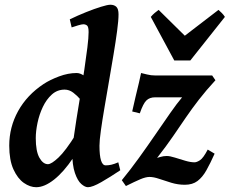

<svg xmlns="http://www.w3.org/2000/svg" viewBox="-20 -762 959 802"><path d="M482.4 -50.8Q440.9 -22.9 403.6 -1.5Q366.2 20 347.2 20Q335 20 319.6 6.6Q304.2 -6.8 293 -39.3Q281.7 -71.8 281.7 -127.9Q281.7 -142.6 286.6 -178.7Q291.5 -214.8 299.3 -263.7Q307.1 -312.5 315.9 -366.2Q324.7 -419.9 332.3 -471.2Q339.8 -522.5 345 -563.7Q350.1 -605 350.1 -627.9Q350.1 -650.4 343.5 -655.5Q336.9 -660.6 328.1 -660.6Q321.8 -660.6 306.6 -656.2Q291.5 -651.9 279.3 -647.5L271.5 -681.2Q304.7 -697.3 339.4 -711.2Q374 -725.1 401.6 -733.6Q429.2 -742.2 440.9 -742.2Q457 -742.2 466.1 -733.4Q475.1 -724.6 475.1 -702.1Q475.1 -676.8 469.2 -632.8Q463.4 -588.9 454.3 -534.7Q445.3 -480.5 435.3 -422.9Q425.3 -365.2 416.3 -312Q407.2 -258.8 401.4 -217Q395.5 -175.3 395.5 -153.3Q395.5 -71.3 421.4 -71.3Q433.6 -71.3 445.3 -74Q457 -76.7 474.1 -84ZM422.9 -388.7 363.8 -303.7Q355 -303.7 343 -316.2Q331.1 -328.6 316.9 -345.5Q302.7 -362.3 285.9 -375Q269 -387.7 250 -387.7Q219.2 -387.7 196.5 -367.2Q173.8 -346.7 158.9 -315.2Q144 -283.7 136.7 -248.8Q129.4 -213.9 129.4 -185.1Q129.4 -130.4 144.5 -103.3Q159.7 -76.2 180.2 -76.2Q194.8 -76.2 224.4 -104Q253.9 -131.8 296.9 -200.7L285.6 -102.5Q246.1 -43.5 205.8 -11.7Q165.5 20 131.3 20Q105.5 20 79.6 2Q53.7 -16.1 36.1 -54.7Q18.6 -93.3 18.6 -153.8Q18.6 -231 55.7 -298.1Q92.8 -365.2 162.1 -411.1Q189 -428.7 226.8 -442.9Q264.6 -457 300.3 -457Q314 -457 329.6 -446.8Q345.2 -436.5 361.3 -422.9Q377.4 -409.2 393.1 -398.9Q408.7 -388.7 422.9 -388.7ZM879.9 -426.8Q839.8 -383.3 810.8 -345.7Q781.7 -308.1 756.3 -271Q731 -233.9 702.9 -192.9Q674.8 -151.9 636.2 -102.5Q636.2 -102.5 649.7 -106.4Q663.1 -110.4 676.3 -110.4Q689.5 -110.4 710.4 -103.8Q731.4 -97.2 753.7 -90.6Q775.9 -84 792.5 -84Q801.8 -84 815.4 -92.8Q829.1 -101.6 847.7 -137.2L876.5 -120.1Q858.4 -79.6 842 -50.5Q825.7 -21.5 804.9 -5.9Q784.2 9.8 752 9.8Q723.6 9.8 696 1.5Q668.5 -6.8 645 -14.9Q621.6 -22.9 604.5 -22.9Q588.9 -22.9 565.9 -13.2Q543 -3.4 505.9 15.1L488.8 -9.3Q524.9 -53.2 560.8 -103Q596.7 -152.8 629.6 -200.9Q662.6 -249 690.9 -289.6Q719.2 -330.1 740.7 -355.5H627.9Q605 -355.5 591.6 -342.5Q578.1 -329.6 564 -288.6L532.2 -296.4Q538.6 -325.2 546.1 -357.2Q553.7 -389.2 560.3 -416.3Q566.9 -443.4 569.3 -457Q578.1 -455.1 594.5 -450.9Q610.8 -446.8 627.9 -446.8H866.2ZM919.4 -691.4 774.9 -509.3H708L609.9 -691.4Q617.2 -700.2 626 -707.8Q634.8 -715.3 642.6 -720.7L752 -612.8L892.6 -720.7Q898.4 -715.8 906.2 -708Q914.1 -700.2 919.4 -691.4Z"/></svg>

Font: Gentium Plus
Style: Bold Italic
Weight: 700
Italic angle: -8°
Designer: Victor Gaultney, Annie Olsen, Iska Routamaa, Becca Hirsbrunner
Foundry: SIL International
Version: Version 6.101